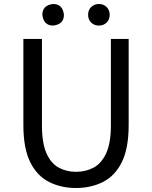

<svg xmlns="http://www.w3.org/2000/svg" viewBox="-20 -928 761 961"><path d="M360 13Q286 13 226 -17Q166 -47 131.5 -116Q97 -185 97 -303V-733H190V-300Q190 -212 212.5 -161Q235 -110 274 -89Q313 -68 360 -68Q409 -68 448.5 -89Q488 -110 511.5 -161Q535 -212 535 -300V-733H624V-303Q624 -185 589.5 -116Q555 -47 495 -17Q435 13 360 13ZM246 -800Q198 -800 192 -854Q192 -902 246 -908Q294 -908 300 -854Q300 -806 246 -800ZM475 -800Q452 -800 436.5 -815Q421 -830 421 -854Q421 -878 436.5 -893Q452 -908 475 -908Q498 -908 513.5 -893Q529 -878 529 -854Q529 -830 513.5 -815Q498 -800 475 -800Z"/></svg>

Font: Noto Sans CJK KR Regular (TTF)
Style: Regular
Weight: 400
Designer: Ryoko NISHIZUKA 西塚涼子 (kana & ideographs); Paul D. Hunt (Latin, Greek & Cyrillic); Wenlong ZHANG 张文龙 (bopomofo); Sandoll 
Foundry: Adobe Systems Incorporated
Version: Version 1.004;PS 1.004;hotconv 1.0.82;makeotf.lib2.5.63406